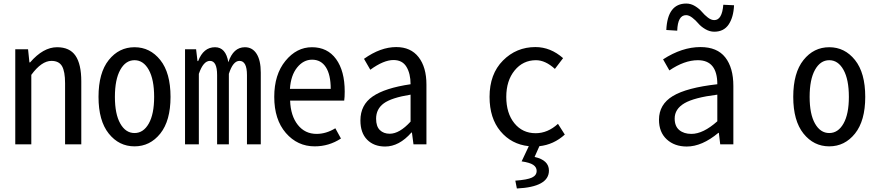

<svg xmlns="http://www.w3.org/2000/svg" viewBox="-20 -826 5017 1099"><path d="M67.4 0V-543.9H140.6L148.4 -468.8H152.3Q227.5 -555.7 306.6 -555.7Q378.9 -555.7 412.1 -507.3Q445.3 -459 445.3 -360.4V0H352.5V-349.6Q352.5 -417 335 -447.3Q317.4 -477.5 274.4 -477.5Q217.8 -477.5 159.2 -397.5V0Z M543.9 -271.5Q543.9 -409.2 602.5 -482.4Q661.1 -555.7 750 -555.7Q838.9 -555.7 897.5 -482.4Q956.1 -409.2 956.1 -271.5Q956.1 -134.8 897.5 -61.5Q838.9 11.7 750 11.7Q661.1 11.7 602.5 -61.5Q543.9 -134.8 543.9 -271.5ZM862.3 -271.5Q862.3 -371.1 831.5 -426.3Q800.8 -481.4 750 -481.4Q699.2 -481.4 668.5 -426.3Q637.7 -371.1 637.7 -271.5Q637.7 -172.9 668.5 -118.7Q699.2 -64.5 750 -64.5Q800.8 -64.5 831.5 -118.7Q862.3 -172.9 862.3 -271.5Z M1039.1 0V-543.9H1102.5L1110.4 -476.6H1114.3Q1144.5 -555.7 1210.9 -555.7Q1272.5 -555.7 1287.1 -469.7Q1315.4 -555.7 1381.8 -555.7Q1424.8 -555.7 1448.7 -518.1Q1472.7 -480.5 1472.7 -410.2V0H1393.6V-396.5Q1393.6 -477.5 1350.6 -477.5Q1313.5 -477.5 1290 -403.3V0H1222.7V-396.5Q1222.7 -477.5 1181.6 -477.5Q1143.6 -477.5 1118.2 -403.3V0Z M1781.2 11.7Q1682.6 11.7 1616.2 -64.9Q1549.8 -141.6 1549.8 -271.5Q1549.8 -399.4 1613.8 -477.5Q1677.7 -555.7 1765.6 -555.7Q1854.5 -555.7 1903.8 -487.8Q1953.1 -419.9 1953.1 -301.8Q1953.1 -269.5 1950.2 -250H1640.6Q1643.6 -163.1 1684.6 -111.3Q1725.6 -59.6 1792 -59.6Q1846.7 -59.6 1899.4 -91.8L1931.6 -33.2Q1863.3 11.7 1781.2 11.7ZM1639.6 -317.4H1873Q1873 -398.4 1845.2 -441.4Q1817.4 -484.4 1766.6 -484.4Q1716.8 -484.4 1680.7 -439.5Q1644.5 -394.5 1639.6 -317.4Z M2184.6 12.7Q2120.1 12.7 2081.5 -26.4Q2043 -65.4 2043 -136.7Q2043 -225.6 2113.3 -273.9Q2183.6 -322.3 2330.1 -343.8Q2330.1 -404.3 2306.6 -443.4Q2283.2 -482.4 2232.4 -482.4Q2175.8 -482.4 2099.6 -426.8L2063.5 -489.3Q2158.2 -556.6 2248 -556.6Q2331.1 -556.6 2376 -499Q2420.9 -441.4 2420.9 -341.8V0H2346.7L2337.9 -67.4H2335Q2264.6 12.7 2184.6 12.7ZM2210.9 -60.5Q2266.6 -60.5 2330.1 -129.9V-284.2Q2220.7 -266.6 2176.8 -234.4Q2132.8 -202.1 2132.8 -146.5Q2132.8 -102.5 2154.3 -81.5Q2175.8 -60.5 2210.9 -60.5Z M3067.4 10.7 3040 72.3Q3122.1 90.8 3122.1 150.4Q3122.1 244.1 2938.5 252.9L2929.7 208Q2998 203.1 3024.9 190.4Q3051.8 177.7 3051.8 152.3Q3051.8 130.9 3032.2 117.7Q3012.7 104.5 2965.8 97.7L3006.8 10.7Q2907.2 0 2844.7 -74.7Q2782.2 -149.4 2782.2 -271.5Q2782.2 -402.3 2858.9 -479.5Q2935.5 -556.6 3044.9 -556.6Q3130.9 -556.6 3203.1 -493.2L3156.2 -431.6Q3101.6 -481.4 3047.9 -481.4Q2973.6 -481.4 2925.8 -422.9Q2877.9 -364.3 2877.9 -271.5Q2877.9 -177.7 2924.3 -120.6Q2970.7 -63.5 3045.9 -63.5Q3115.2 -63.5 3173.8 -117.2L3212.9 -55.7Q3149.4 2 3067.4 10.7Z M3911.1 12.7Q3840.8 12.7 3796.4 -28.3Q3752 -69.3 3752 -140.6Q3752 -228.5 3831.5 -276.4Q3911.1 -324.2 4085.9 -343.8Q4085.9 -481.4 3974.6 -481.4Q3897.5 -481.4 3811.5 -422.9L3775.4 -486.3Q3883.8 -556.6 3989.3 -556.6Q4085 -556.6 4131.3 -497.6Q4177.7 -438.5 4177.7 -334V0H4102.5L4094.7 -65.4H4091.8Q3998 12.7 3911.1 12.7ZM3937.5 -59.6Q4004.9 -59.6 4085.9 -131.8V-284.2Q3953.1 -267.6 3897.5 -234.9Q3841.8 -202.1 3841.8 -147.5Q3841.8 -103.5 3868.2 -81.5Q3894.5 -59.6 3937.5 -59.6ZM4068.4 -644.5Q4042 -644.5 4017.1 -659.2Q3992.2 -673.8 3977.1 -691.9Q3961.9 -710 3942.9 -724.6Q3923.8 -739.3 3907.2 -739.3Q3859.4 -739.3 3856.4 -650.4L3793.9 -654.3Q3800.8 -805.7 3908.2 -805.7Q3934.6 -805.7 3958.5 -791Q3982.4 -776.4 3997.6 -758.3Q4012.7 -740.2 4031.7 -725.6Q4050.8 -710.9 4068.4 -710.9Q4113.3 -710.9 4120.1 -798.8L4181.6 -795.9Q4178.7 -727.5 4150.9 -686Q4123 -644.5 4068.4 -644.5Z M4520.5 -271.5Q4520.5 -409.2 4579.1 -482.4Q4637.7 -555.7 4726.6 -555.7Q4815.4 -555.7 4874 -482.4Q4932.6 -409.2 4932.6 -271.5Q4932.6 -134.8 4874 -61.5Q4815.4 11.7 4726.6 11.7Q4637.7 11.7 4579.1 -61.5Q4520.5 -134.8 4520.5 -271.5ZM4838.9 -271.5Q4838.9 -371.1 4808.1 -426.3Q4777.3 -481.4 4726.6 -481.4Q4675.8 -481.4 4645 -426.3Q4614.3 -371.1 4614.3 -271.5Q4614.3 -172.9 4645 -118.7Q4675.8 -64.5 4726.6 -64.5Q4777.3 -64.5 4808.1 -118.7Q4838.9 -172.9 4838.9 -271.5Z"/></svg>

Font: GenEi Gothic M Regular
Style: Regular
Weight: 400
Designer: o_tamon (Modified); [Source Han Sans]
Ryoko NISHIZUKA  (kana & ideographs); Paul D. Hunt (Latin, Greek & Cyrillic); Wenl
Version: Version 1.1a;Original Version 1.004